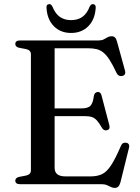

<svg xmlns="http://www.w3.org/2000/svg" viewBox="-20 -897 680 935"><path d="M204 -369H375.5Q407 -369 419.8 -381.2Q432.5 -393.5 437 -429Q438.5 -438.5 443 -443.2Q447.5 -448 455 -449Q470 -450.5 474.5 -432L512.5 -287Q515 -277.5 512.5 -271.5Q510 -265.5 502 -263Q494.5 -261 488 -263.5Q481.5 -266 477 -273.5Q463.5 -297.5 452.2 -310Q441 -322.5 427.5 -327Q414 -331.5 393 -331.5H204ZM54.5 -683Q54.5 -691 60 -695.5Q65.5 -700 77.5 -700H460Q475 -700 485.2 -705.2Q495.5 -710.5 504 -715.5Q512.5 -720.5 523 -720.5Q534 -720.5 540 -714.5Q546 -708.5 550 -694L589 -552Q591.5 -542.5 588.5 -536.2Q585.5 -530 577 -527.5Q568 -525 560.2 -528.5Q552.5 -532 547.5 -542Q529.5 -580.5 514.2 -604.5Q499 -628.5 483.5 -641Q468 -653.5 450 -657.8Q432 -662 407.5 -662H246V-80Q246 -59 259 -48.5Q272 -38 299.5 -38H421.5Q453.5 -38 476.5 -48.8Q499.5 -59.5 520.8 -91.8Q542 -124 569.5 -188Q573 -196.5 579.2 -199.8Q585.5 -203 593.5 -202Q603 -201 607 -194.2Q611 -187.5 608 -176.5L566.5 -9Q562.5 5 556.2 11.5Q550 18 538 18Q528.5 18 519.8 13.5Q511 9 500.8 4.5Q490.5 0 475.5 0H77.5Q65.5 0 60 -4.8Q54.5 -9.5 54.5 -17Q54.5 -31 72.5 -35.5L106.5 -42Q118.5 -44.5 124.5 -50.8Q130.5 -57 130.5 -67.5V-632.5Q130.5 -643 124.5 -649.2Q118.5 -655.5 106.5 -658L72.5 -664.5Q54.5 -669 54.5 -683ZM326 -799Q359 -799 381.2 -814.8Q403.5 -830.5 417 -865.5Q420.5 -872 424.2 -874.5Q428 -877 432.5 -877Q439 -877 443 -872Q447 -867 446 -858Q442.5 -802 410 -769.2Q377.5 -736.5 326 -736.5Q275 -736.5 242.5 -769.2Q210 -802 206.5 -858Q205.5 -867 209.2 -872Q213 -877 220 -877Q224.5 -877 228 -874.5Q231.5 -872 235 -865.5Q249 -830.5 271.5 -814.8Q294 -799 326 -799Z"/></svg>

Font: Fraunces 28pt
Style: Regular
Weight: 400
Version: Version 1.000;[b76b70a41]